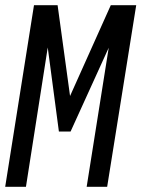

<svg xmlns="http://www.w3.org/2000/svg" viewBox="-23 -720 545 740"><path d="M-3 0 108 -700H199L247 -350L404 -700H502L390 0H311L396 -536L249 -213H204L161 -537L77 0Z"/></svg>

Font: Georama Condensed Medium
Style: Italic
Weight: 500
Width: 3
Italic angle: -9°
Designer: Jean-Baptiste Levee
Foundry: Production Type
Version: Version 1.000